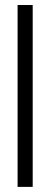

<svg xmlns="http://www.w3.org/2000/svg" viewBox="-20 -731 197 751"><path d="M107.9 0H48.8V-711.4H107.9Z"/></svg>

Font: JuniusX
Style: Regular
Weight: 400
Designer: Peter S. Baker
Foundry: Briery Creek Software
Version: Version 1.004